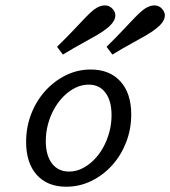

<svg xmlns="http://www.w3.org/2000/svg" viewBox="-20 -685 635 716"><path d="M227.4 11.3Q156.5 11.3 116.9 -33.1Q77.4 -77.4 77.4 -155.6Q77.4 -211.3 96.4 -260.1Q115.3 -308.9 148.8 -346Q182.3 -383.1 225.8 -404.4Q269.4 -425.8 318.5 -425.8Q388.7 -425.8 429 -381.5Q469.4 -337.1 469.4 -258.1Q469.4 -203.2 450.4 -154.4Q431.5 -105.6 398 -68.5Q364.5 -31.5 320.6 -10.1Q276.6 11.3 227.4 11.3ZM237.9 -45.2Q262.9 -45.2 285.9 -56.5Q308.9 -67.7 329 -87.5Q349.2 -107.3 364.1 -133.9Q379 -160.5 387.5 -191.5Q396 -222.6 396 -255.6Q396 -308.9 373.4 -339.1Q350.8 -369.4 310.5 -369.4Q285.5 -369.4 262.1 -358.1Q238.7 -346.8 218.5 -327Q198.4 -307.3 183.1 -280.6Q167.7 -254 159.3 -223Q150.8 -191.9 150.8 -158.9Q150.8 -105.6 173.8 -75.4Q196.8 -45.2 237.9 -45.2ZM399.2 -481.5 377.4 -510.5Q412.9 -545.2 438.7 -573Q464.5 -600.8 483.9 -620.6Q503.2 -640.3 516.1 -650Q536.3 -664.5 554.8 -664.9Q573.4 -665.3 585.5 -650.8Q598.4 -635.5 593.5 -617.7Q588.7 -600 566.1 -581.5Q550.8 -568.5 527.4 -554.8Q504 -541.1 472.2 -523.8Q440.3 -506.5 399.2 -481.5ZM214.5 -481.5 192.7 -510.5Q228.2 -545.2 254.4 -573Q280.6 -600.8 299.6 -620.6Q318.5 -640.3 331.5 -650Q351.6 -664.5 370.2 -664.9Q388.7 -665.3 400.8 -650.8Q413.7 -635.5 408.9 -617.7Q404 -600 381.5 -581.5Q366.1 -568.5 342.7 -554.8Q319.4 -541.1 287.5 -523.8Q255.6 -506.5 214.5 -481.5Z"/></svg>

Font: Playfair 5pt SemiExpanded Light
Style: Italic
Weight: 300
Width: 6
Italic angle: -15.6°
Designer: Claus Eggers Sørensen
Foundry: Claus Eggers Sørensen
Version: Version 2.203